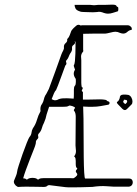

<svg xmlns="http://www.w3.org/2000/svg" viewBox="-20 -808 593 829"><path d="M262 0 198 -8Q188 -10 183.5 -5Q179 0 163 -1Q157 -1 137 -1.5Q117 -2 95 -2Q73 -2 62 -1Q61 -1 59 -1H58Q55 -1 54 -3Q47 -6 42.5 -14Q38 -22 41 -29Q45 -39 49 -48.5Q53 -58 54 -67Q54 -72 61 -94Q68 -116 77.5 -143Q87 -170 95.5 -191Q104 -212 107 -216Q115 -225 116 -235Q117 -245 122 -254Q134 -271 139.5 -290.5Q145 -310 155 -328Q152 -348 162 -360Q167 -368 169 -377.5Q171 -387 175 -395Q180 -402 183.5 -409.5Q187 -417 191 -424Q205 -462 218.5 -499Q232 -536 245 -573Q248 -581 252.5 -589Q257 -597 256 -604Q255 -615 263.5 -622Q272 -629 270 -639Q278 -647 281 -656Q284 -665 288 -675Q293 -682 298 -687Q303 -692 308 -696Q317 -705 328 -698Q331 -699 336 -699H531Q537 -699 541 -696Q545 -693 548 -689Q549 -687 549 -683Q549 -679 548 -679Q538 -678 530 -670.5Q522 -663 512 -663Q506 -663 498 -666Q488 -671 478 -671Q471 -671 455.5 -667Q440 -663 435 -663Q409 -663 390 -663Q371 -663 339 -662V-594Q339 -592 339.5 -589Q340 -586 338 -584Q334 -580 332 -574.5Q330 -569 330 -564Q330 -560 330.5 -556Q331 -552 331 -548V-451Q331 -446 331.5 -441.5Q332 -437 333 -432Q339 -430 337 -426Q335 -422 333.5 -418Q332 -414 338 -411V-378H362Q373 -378 387 -378.5Q401 -379 412 -379Q418 -379 424 -378.5Q430 -378 435 -377Q440 -376 441.5 -373.5Q443 -371 448 -370Q453 -369 453 -363.5Q453 -358 448 -356Q432 -353 415 -350Q398 -347 381 -347Q374 -347 360.5 -347Q347 -347 339 -348Q340 -332 340.5 -295.5Q341 -259 341 -215Q341 -171 341.5 -130.5Q342 -90 343.5 -63.5Q345 -37 348 -37H538Q548 -37 551.5 -29Q555 -21 551.5 -12.5Q548 -4 537 -2H471Q466 -2 439.5 -4Q413 -6 379 -1Q379 -1 364 -0.5Q349 0 328.5 0.5Q308 1 289.5 1Q271 1 262 0ZM209 -377Q217 -373 228 -377Q238 -383 254.5 -383.5Q271 -384 284.5 -383Q298 -382 298 -382Q299 -388 299 -403Q299 -418 299 -421Q299 -426 300 -431Q301 -436 305 -440Q307 -442 307.5 -454.5Q308 -467 306 -469Q292 -489 304 -507Q297 -524 299 -527Q302 -530 303.5 -544.5Q305 -559 305.5 -576.5Q306 -594 306 -608.5Q306 -623 306 -626Q306 -629 303 -629Q300 -629 304 -627Q305 -619 297.5 -614Q290 -609 291 -601Q292 -594 289.5 -588Q287 -582 283 -577Q279 -570 276.5 -563Q274 -556 269 -550Q263 -545 266 -538Q269 -531 262 -525Q256 -509 247 -484Q238 -459 230.5 -439.5Q223 -420 222 -419Q218 -416 213 -405Q208 -394 203 -380Q206 -379 209 -377ZM528 -337Q519 -328 508.5 -338Q498 -348 490 -357Q481 -366 487 -369Q493 -372 497 -385Q497 -399 512 -399.5Q527 -400 535 -398Q543 -395 547.5 -386.5Q552 -378 552 -370Q552 -361 548 -357ZM523 -360 528 -366Q529 -367 529 -369Q529 -376 525 -376Q523 -377 518.5 -377.5Q514 -378 514 -373Q513 -370 511.5 -369Q510 -368 513 -366Q515 -363 518 -360.5Q521 -358 523 -360ZM96 -32Q104 -40 120.5 -40Q137 -40 144 -32Q150 -37 156.5 -38Q163 -39 170 -39Q175 -39 183 -39Q191 -39 213.5 -39Q236 -39 283 -39Q288 -39 291.5 -38.5Q295 -38 299 -39Q307 -44 311.5 -49.5Q316 -55 311 -61Q303 -69 312 -77Q315 -81 312.5 -82.5Q310 -84 309 -86Q307 -91 307 -100Q307 -109 307 -113Q307 -118 306 -123.5Q305 -129 300 -133Q308 -142 308 -156Q308 -161 307 -167.5Q306 -174 306 -180L307 -304Q307 -311 305.5 -318Q304 -325 299 -331Q298 -333 300.5 -336.5Q303 -340 304 -342Q304 -346 292 -350Q280 -354 277 -351Q272 -348 266 -347.5Q260 -347 254 -347H192Q188 -335 185 -325.5Q182 -316 181 -313Q178 -296 170 -278Q164 -267 160.5 -254Q157 -241 147 -231Q143 -226 145 -219Q147 -212 141 -207Q135 -201 135 -195Q135 -189 133 -183Q132 -178 125 -160.5Q118 -143 109 -120Q100 -97 92 -75Q84 -53 80 -38Q90 -38 96 -32ZM446 -749Q438 -749 429 -752Q422 -755 414.5 -756.5Q407 -758 399 -756Q392 -755 381 -755Q370 -755 346 -756Q343 -756 335.5 -756.5Q328 -757 327 -758Q310 -763 306 -771.5Q302 -780 302 -787H369Q382 -786 384 -785.5Q386 -785 388.5 -785.5Q391 -786 404 -787H434Q442 -787 450 -787.5Q458 -788 465 -788Q470 -788 473 -787.5Q476 -787 479 -786Q482 -785 483 -782Q484 -779 488 -778Q491 -778 491 -769Q491 -760 488 -759Q477 -756 467 -752.5Q457 -749 446 -749Z"/></svg>

Font: Sankofa Display
Style: Regular
Weight: 400
Designer: Batsirai Madzonga
Foundry: Batsirai Madzonga
Version: Version 1.000; ttfautohint (v1.8.4.7-5d5b)